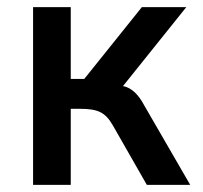

<svg xmlns="http://www.w3.org/2000/svg" viewBox="-20 -520 571 540"><path d="M179 -500H73V0H179ZM179 -214H204C256 -214 276 -204 297 -168L393 0H515L386 -223C369 -255 350 -273 326 -278L504 -500H379L217 -298H179Z"/></svg>

Font: Perun Medium
Style: Regular
Weight: 500
Foundry: Copyright (c) Stefan Peev, Context Ltd, 2016
Version: Version 1.089